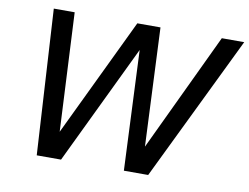

<svg xmlns="http://www.w3.org/2000/svg" viewBox="-81 -880 1290 996"><g transform="rotate(10 564.0 -382.5)"><path d="M125 -765H235L266 -141L565 -765H687L715 -142L1010 -765H1128L757 0H629L601 -631L298 0H170Z"/></g></svg>

Font: Application Medium
Style: Italic
Weight: 500
Italic angle: -12°
Designer: Wei Huang
Foundry: Wei Huang
Version: Version 0.012